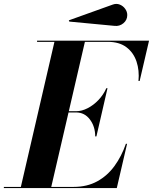

<svg xmlns="http://www.w3.org/2000/svg" viewBox="-67 -957 779 977"><path d="M515.6 -825.4 285.6 -847.2 283.2 -853.5 505.6 -933.3Q525.1 -940.7 542.2 -933.8Q559.3 -927 569.9 -912.2Q580.6 -897.5 580.6 -880.4Q580.6 -855 560.8 -838.6Q541 -822.3 515.6 -825.4ZM320.6 -384.8H281.7L193.8 -5.9H307.4Q376 -5.9 427.6 -34.2Q479.2 -62.5 515.4 -112.1Q551.5 -161.6 573.5 -225.1H579.6L527.3 0H-47.4V-5.9H39.1L210 -744.1H121.6V-750H691.4L643.6 -544.9H637.7Q642.8 -598.4 627.7 -643.8Q612.5 -689.2 576.3 -716.7Q540 -744.1 481.4 -744.1H365L283.2 -391.1H320.6Q349.1 -391.1 378.9 -406.4Q408.7 -421.6 434 -448.1Q459.2 -474.6 474.1 -508.1H480L423.6 -262.9H417.5Q417.5 -313.2 390.5 -349Q363.5 -384.8 320.6 -384.8Z"/></svg>

Font: Bodoni* 36
Style: Bold Italic
Weight: 700
Italic angle: -13°
Version: Version 2.000; ttfautohint (v1.8.1)